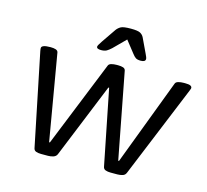

<svg xmlns="http://www.w3.org/2000/svg" viewBox="-104 -837 1032 958"><g transform="rotate(15 412.5 -358.0)"><path d="M186 2Q171 2 160 -2Q149 -6 147 -19L50 -492Q49 -497 48.5 -501Q48 -505 48 -508Q48 -525 94 -525H96Q111 -525 121.5 -521.5Q132 -518 134 -509L210 -65H214L393 -509Q396 -518 408 -521.5Q420 -525 436 -525H444Q459 -525 469.5 -521.5Q480 -518 482 -508L567 -65H571L739 -509Q742 -518 754.5 -521.5Q767 -525 783 -525H790Q809 -525 817 -521Q825 -517 825 -510Q825 -506 823 -502Q821 -498 820 -494L625 -19Q620 -6 607.5 -2Q595 2 580 2H545Q530 2 519 -2Q508 -6 506 -19L429 -405H425L268 -19Q263 -7 250 -2.5Q237 2 222 2ZM341 -576Q318 -576 318 -588Q318 -594 333 -616L385 -692Q394 -704 407 -711Q420 -718 458 -718Q494 -718 506.5 -711Q519 -704 525 -692L561 -616Q565 -608 567.5 -601.5Q570 -595 570 -591Q570 -576 546 -576Q528 -576 519.5 -582Q511 -588 502 -600L454 -661L393 -600Q380 -588 369.5 -582Q359 -576 341 -576Z"/></g></svg>

Font: Asap Semi Expanded Semi Expanded Regular
Style: Italic
Weight: 400
Width: 6
Italic angle: -6°
Designer: Pablo Cosgaya
Foundry: Omnibus-Type
Version: Version 3.001; ttfautohint (v1.8.4.7-5d5b)